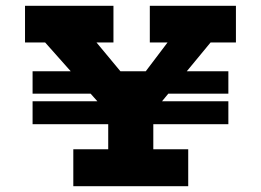

<svg xmlns="http://www.w3.org/2000/svg" viewBox="-20 -640 897 660"><path d="M66 -494V-620H370V-494ZM495 -494V-620H791V-494ZM391 -206 97 -537H276L482 -289L400 -288L590 -539H741L466 -206ZM92 -318V-395H765V-318ZM92 -213V-292H765V-213ZM352 -40V-306H507V-40ZM232 0V-127H627V0Z"/></svg>

Font: BioRhyme ExtraBold
Style: Regular
Weight: 800
Designer: Aoife Mooney
Foundry: Aoife Mooney Type
Version: Version 1.600;gftools[0.9.33]